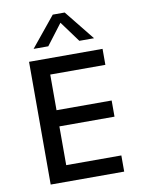

<svg xmlns="http://www.w3.org/2000/svg" viewBox="-96 -962 774 1029"><g transform="rotate(-10 290.5 -447.5)"><path d="M95 -668H495V-581H195V-387H495V-299H195V-88H495V0H95ZM460 -732H380L297 -845L211 -732H131L264 -895H329Z"/></g></svg>

Font: Madhuban
Style: Regular
Weight: 400
Designer: jaikishan Patel
Foundry: MagicType
Version: Version 1.000